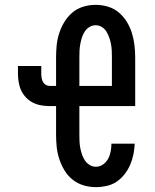

<svg xmlns="http://www.w3.org/2000/svg" viewBox="-20 -763 640 791"><path d="M375 8Q349 8 324 0.5Q299 -7 279 -23Q259 -39 245.5 -61.5Q232 -84 224 -108.5Q216 -133 213.5 -158.5Q211 -184 211 -210V-326H185Q167 -326 149.5 -329Q132 -332 116 -340Q100 -348 87.5 -361Q75 -374 67.5 -390Q60 -406 57 -424Q54 -442 54 -459V-491H150V-459Q150 -451 151.5 -442Q153 -433 157 -425.5Q161 -418 168.5 -413.5Q176 -409 185 -409H211V-525Q211 -551 213.5 -576.5Q216 -602 224 -626.5Q232 -651 245.5 -673Q259 -695 278.5 -711.5Q298 -728 323 -735.5Q348 -743 374 -743Q400 -743 425 -735.5Q450 -728 469.5 -711.5Q489 -695 502.5 -673Q516 -651 523.5 -626.5Q531 -602 534 -576.5Q537 -551 537 -525V-326H307V-210Q307 -196 307.5 -182Q308 -168 310.5 -154.5Q313 -141 317.5 -127.5Q322 -114 329.5 -102.5Q337 -91 349 -83.5Q361 -76 375 -76Q391 -76 404.5 -85.5Q418 -95 425.5 -109Q433 -123 436 -139Q439 -155 439 -171H535Q534 -148 529.5 -126Q525 -104 516 -83.5Q507 -63 493 -45Q479 -27 460.5 -14.5Q442 -2 419.5 3Q397 8 375 8ZM441 -409V-525Q441 -539 440.5 -552.5Q440 -566 437.5 -580Q435 -594 430.5 -607Q426 -620 419 -632Q412 -644 400 -651.5Q388 -659 374 -659Q360 -659 348 -651.5Q336 -644 328.5 -632Q321 -620 317 -607Q313 -594 310.5 -580Q308 -566 307.5 -552.5Q307 -539 307 -525V-409Z"/></svg>

Font: Iosevka Curly Medium Extended
Style: Regular
Weight: 500
Width: 7
Monospace: yes
Designer: Belleve Invis
Foundry: Belleve Invis
Version: Version 11.1.0; ttfautohint (v1.8.3)